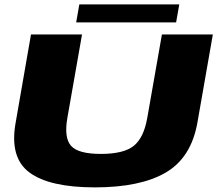

<svg xmlns="http://www.w3.org/2000/svg" viewBox="-20 -828 968 852"><path d="M401 3.5Q603 3.5 715.8 -62.5Q828.5 -128.5 856 -284L924.5 -675H698.5L633.5 -305Q618 -216.5 573.5 -180.8Q529 -145 427.5 -145Q327 -145 295.2 -181Q263.5 -217 279 -305L344 -675H117.5L49.5 -284Q21.5 -128.5 110.8 -62.5Q200 3.5 401 3.5ZM318 -728.5H761.5L775.5 -808.5H332Z"/></svg>

Font: Anybody Expanded ExtraBold
Style: Italic
Weight: 800
Width: 7
Italic angle: -10°
Version: Version 1.113;gftools[0.9.25]